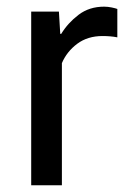

<svg xmlns="http://www.w3.org/2000/svg" viewBox="-20 -548 382 568"><path d="M72.3 0H163.1V-361.3Q177.7 -395.5 208.5 -418.5Q239.3 -441.4 283.2 -441.4Q295.9 -441.4 306.6 -440.4Q317.4 -439.5 327.1 -437.5V-521.5Q322.3 -523.4 310.5 -525.9Q298.8 -528.3 288.1 -528.3Q244.1 -528.3 212.4 -504.2Q180.7 -480 161.1 -447.8H158.2L154.3 -513.7H72.3Z"/></svg>

Font: Roboto Flex
Style: Regular
Weight: 400
Designer: Berlow after Robertson
Foundry: Google
Version: Version 3.200;gftools[0.9.32]